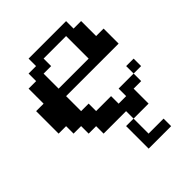

<svg xmlns="http://www.w3.org/2000/svg" viewBox="-203 -603 905 905"><g transform="rotate(-45 250.0 -150.0)"><path d="M399.9 149.9V200.2H250V49.8H299.8V0H149.9V-49.8H100.1V-100.1H49.8V-149.9H0V-299.8H49.8V-399.9H100.1V-450.2H149.9V-500H399.9V-450.2H450.2V-350.1H500V-250H149.9V-149.9H200.2V-100.1H299.8V-49.8H350.1V-100.1H450.2V-149.9H500V-100.1H450.2V-49.8H399.9V49.8H299.8V149.9ZM149.9 -299.8H350.1V-450.2H200.2V-399.9H149.9Z"/></g></svg>

Font: Redaction 50
Style: Bold
Weight: 700
Designer: Jeremy Mickel / Forest Young
Foundry: MCKL
Version: Version 2.001;hotconv 1.0.113;makeotfexe 2.5.65598 DEVELOPME